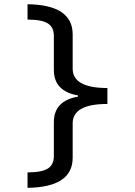

<svg xmlns="http://www.w3.org/2000/svg" viewBox="-20 -734 640 912"><path d="M235.8 -153.8Q235.8 -254.9 350.1 -274.9V-280.8Q235.8 -300.8 235.8 -401.9V-564Q235.8 -603.5 208.3 -622.1Q180.7 -640.6 110.8 -641.1V-713.9Q325.2 -710.9 325.2 -570.8V-408.2Q325.2 -315.9 490.2 -315.9V-240.2Q325.2 -240.2 325.2 -147.9V15.1Q325.2 155.3 110.8 158.2V85Q180.7 84.5 208.3 65.9Q235.8 47.4 235.8 7.8Z"/></svg>

Font: Droid Sans Mono
Style: Regular
Weight: 400
Monospace: yes
Foundry: Ascender Corporation
Version: Version 1.00 build 112